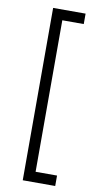

<svg xmlns="http://www.w3.org/2000/svg" viewBox="-97 -763 494 961"><g transform="rotate(10 150.0 -282.0)"><path d="M92 156H257V103H148V-667H257V-720H92Z"/></g></svg>

Font: Fixel Display Light
Style: Regular
Weight: 300
Designer: AlfaBravo + MacPaw
Foundry: Kyrylo Tkachov, Marchela Mozhyna, Serhii Makarenko, Maria Weinstein, Zakhar Kryvoshyya
Version: Version 1.211